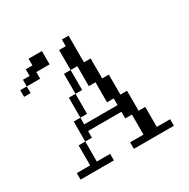

<svg xmlns="http://www.w3.org/2000/svg" viewBox="-105 -512 600 609"><g transform="rotate(-30 195.0 -207.5)"><path d="M23.9 0V-23.9H72.8V-97.2H97.2V-23.9H146V0ZM121.6 -170.4V-243.7H146V-170.4ZM146 -243.7V-316.9H170.4V-243.7ZM0 -316.9V-341.3H23.9V-316.9ZM23.9 -341.3V-365.7H48.3V-390.1H72.8V-414.6H121.6V-365.7H72.8V-341.3ZM219.2 0V-23.9H268.1V-97.2H243.7V-121.6H121.6V-97.2H97.2V-170.4H121.6V-146H243.7V-170.4H219.2V-243.7H194.8V-316.9H170.4V-390.1H194.8V-414.6H219.2V-316.9H243.7V-243.7H268.1V-170.4H292.5V-97.2H316.9V-23.9H365.7V0Z"/></g></svg>

Font: FS Mondwest Regular
Style: Regular
Weight: 400
Designer: NZWStudios2024
Foundry: https://fontstruct.com
Version: Version 1.0